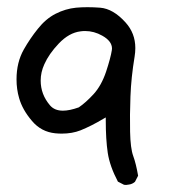

<svg xmlns="http://www.w3.org/2000/svg" viewBox="-20 -360 540 539"><path d="M328.1 158.7Q331.1 159.2 334 159.2Q336.9 159.2 341.3 158.2Q351.1 157.2 358.9 150.4L367.7 133.3Q361.8 99.1 354 77.9Q346.2 56.6 345.2 9.8Q344.2 -36.1 346.2 -89.1Q348.1 -142.1 357.9 -201.2Q359.9 -213.4 359.9 -225.1Q359.9 -266.6 332.5 -296.9Q297.9 -335.4 261.2 -338.4Q242.7 -339.8 225.6 -339.8Q208.5 -339.8 193.4 -338.4Q163.6 -335.4 136 -321.3Q108.4 -307.1 86.4 -279.3Q64 -251.5 46.9 -221.2Q26.4 -185.1 26.4 -137.2Q26.4 -109.4 33.7 -84.5Q43 -51.8 69.8 -20.5Q95.7 10.3 135.3 14.2Q144.5 15.1 153.3 15.1Q182.6 15.1 206.1 5.9Q237.3 -6.8 270 -26.4L276.9 -30.3V-22.5Q276.9 31.7 282.5 69.1Q288.1 106.4 311 149.9ZM156.7 -49.3Q133.3 -49.3 120.6 -64Q94.2 -94.7 94.2 -133.8Q94.2 -157.2 104.5 -179.7Q117.2 -208.5 145 -237.8Q173.8 -268.1 206.1 -272Q212.4 -272.9 218.8 -272.9Q244.1 -272.9 267.1 -259.8Q294.4 -244.6 294.4 -223.6Q294.4 -221.2 293.9 -218.8Q290.5 -197.3 277.8 -158.7Q264.6 -119.6 242.7 -95.7Q220.7 -71.8 201.2 -58.6Q175.3 -49.3 156.7 -49.3Z"/></svg>

Font: Bakudai
Style: Light
Weight: 300
Version: Version 1.48